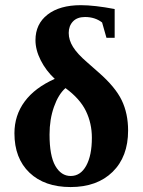

<svg xmlns="http://www.w3.org/2000/svg" viewBox="-20 -719 559 753"><path d="M429.7 -570.8H397.5L380.4 -630.9Q352.5 -652.3 313.5 -652.3Q282.7 -652.3 266.1 -634.8Q249.5 -617.2 249.5 -589.8Q249.5 -562 266.4 -534.9Q283.2 -507.8 321.8 -474.6L367.2 -434.6Q432.1 -377.9 457.3 -325.9Q482.4 -273.9 482.4 -207Q482.4 -104.5 421.6 -44.9Q360.8 14.6 256.8 14.6Q154.8 14.6 95.7 -41.7Q36.6 -98.1 36.6 -196.3Q36.6 -266.6 76.7 -320.8Q116.7 -375 194.8 -409.7Q160.2 -441.9 139.6 -482.7Q119.1 -523.4 119.1 -561.5Q119.1 -625 166.7 -661.9Q214.4 -698.7 296.9 -698.7Q350.1 -698.7 429.7 -683.6ZM174.3 -191.4Q174.3 -107.9 197 -68.4Q219.7 -28.8 257.3 -28.8Q295.9 -28.8 318.1 -69.1Q340.3 -109.4 340.3 -178.7Q340.3 -235.4 316.9 -283.7Q293.5 -332 236.8 -373.5Q209 -349.1 191.7 -300Q174.3 -251 174.3 -191.4Z"/></svg>

Font: Liberation Serif
Style: Bold
Weight: 700
Designer: Steve Matteson
Foundry: Ascender Corporation
Version: Version 2.1.5